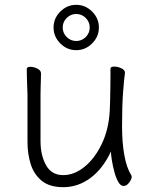

<svg xmlns="http://www.w3.org/2000/svg" viewBox="-20 -760 630 796"><path d="M390 -646Q390 -684 362 -712Q334 -740 296 -740Q258 -740 230 -712Q202 -684 202 -646Q202 -608 230 -580Q258 -552 296 -552Q334 -552 362 -580Q390 -608 390 -646ZM352 -646Q352 -623 335.5 -606.5Q319 -590 296 -590Q273 -590 256.5 -606.5Q240 -623 240 -646Q240 -669 256.5 -685.5Q273 -702 296 -702Q319 -702 335.5 -685.5Q352 -669 352 -646ZM498 -457V-459Q498 -470 483 -477Q468 -484 454 -484Q438 -484 438 -475Q438 -466 438 -444Q438 -422 437.5 -394.5Q437 -367 436.5 -341.5Q436 -316 435 -301Q431 -224 402 -163.5Q373 -103 330.5 -68.5Q288 -34 242 -34Q194 -34 171 -75Q148 -116 148 -175V-368Q148 -380 148.5 -397.5Q149 -415 149.5 -431.5Q150 -448 150 -456Q150 -468 135 -475.5Q120 -483 106 -483Q91 -483 91 -474Q91 -463 91.5 -439.5Q92 -416 93 -395Q94 -374 94 -368V-171Q94 -123 107 -80.5Q120 -38 152.5 -11Q185 16 242 16Q304 16 355.5 -22.5Q407 -61 440 -132Q440 -118 444 -94Q448 -70 454.5 -46Q461 -22 470.5 -5.5Q480 11 492 11Q505 11 515.5 -3Q526 -17 526 -27Q526 -30 524 -34Q505 -64 495.5 -116.5Q486 -169 486 -237Q486 -323 490.5 -381Q495 -439 498 -457Z"/></svg>

Font: Klee One
Style: Regular
Weight: 400
Designer: Fontworks Inc.
Foundry: Fontworks Inc.
Version: Version 1.100